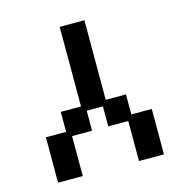

<svg xmlns="http://www.w3.org/2000/svg" viewBox="-98 -723 788 825"><g transform="rotate(-15 296.0 -310.5)"><path d="M60 12V-190H150V-279H240V-633H350V-279H440V-190H531V12H420V-166H331V-255H259V-166H170V12Z"/></g></svg>

Font: Pixelify Sans Medium
Style: Regular
Weight: 500
Designer: Stefie Justprince
Foundry: Typecalism Foundryline
Version: Version 1.000;February 13, 2025;FontCreator 15.0.0.3015 64-b